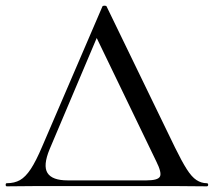

<svg xmlns="http://www.w3.org/2000/svg" viewBox="-25 -656 754 677"><path d="M-1 1Q-5 1 -5 -4.5Q-5 -10 -1 -10Q26 -10 45.5 -21Q65 -32 83.5 -60Q102 -88 124 -140L336 -633Q337 -636 343.5 -636Q350 -636 351 -633L592 -136Q616 -87 633.5 -59.5Q651 -32 668 -21Q685 -10 704 -10Q709 -10 709 -4.5Q709 1 704 1Q675 1 644.5 0.5Q614 0 585 0H113Q76 0 53.5 0.5Q31 1 -1 1ZM213 -20H492Q532 -20 539 -33.5Q546 -47 526 -87L316 -522L150 -130Q126 -72 142.5 -46Q159 -20 213 -20Z"/></svg>

Font: Cormorant Medium
Style: Regular
Weight: 500
Designer: Christian Thalmann (Catharsis Fonts)
Foundry: Catharsis Fonts
Version: Version 4.000